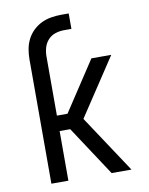

<svg xmlns="http://www.w3.org/2000/svg" viewBox="-83 -796 666 857"><g transform="rotate(-10 250.0 -367.5)"><path d="M80 0V-563Q80 -586 84 -609Q88 -632 98.5 -653Q109 -674 126 -690.5Q143 -707 163.5 -717Q184 -727 207.5 -731Q231 -735 254 -735H288V-665H254Q234 -665 214.5 -658.5Q195 -652 181.5 -637Q168 -622 162.5 -602.5Q157 -583 157 -563V-295H205L353 -520H443L271 -260L443 0H353L205 -225H157V0Z"/></g></svg>

Font: Iosevka Term SS14
Style: Regular
Weight: 400
Monospace: yes
Designer: Belleve Invis
Foundry: Belleve Invis
Version: Version 24.1.1; ttfautohint (v1.8.4)